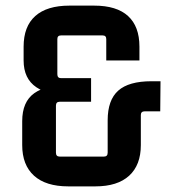

<svg xmlns="http://www.w3.org/2000/svg" viewBox="-20 -659 616 683"><path d="M319 4H223Q143 4 101 -34Q59 -72 59 -143V-228Q59 -297 102 -327.5Q145 -358 232 -357L235 -318Q155 -318 109.5 -348.5Q64 -379 64 -444V-493Q64 -565 105.5 -602Q147 -639 227 -639H315Q395 -639 435.5 -602Q476 -565 476 -493V-444H358V-520Q358 -533 345 -533H197Q184 -533 184 -520V-395Q184 -381 197 -381H304V-297H192Q179 -297 179 -283V-116Q179 -102 192 -102H350Q363 -102 363 -116V-231Q363 -303 400.5 -336.5Q438 -370 519 -370H551L550 -263H495Q481 -263 481 -250V-143Q481 -72 439.5 -34Q398 4 319 4Z"/></svg>

Font: Gemunu Libre ExtraLight
Style: Bold
Weight: 700
Version: Version 1.100